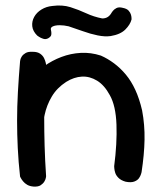

<svg xmlns="http://www.w3.org/2000/svg" viewBox="-20 -689 595 708"><path d="M443 -19Q426 -24 417 -33Q408 -42 405 -51.5Q402 -61 401.5 -68.5Q401 -76 401 -76Q412 -160 409.5 -229.5Q407 -299 385 -338Q365 -375 338 -391.5Q311 -408 282 -406.5Q253 -405 224 -387Q190 -365 171 -333Q152 -301 144.5 -265Q137 -229 136 -195Q137 -163 137 -137Q137 -111 138 -91Q139 -71 140 -58Q140 -58 139.5 -54Q139 -50 137 -44Q135 -38 128.5 -33Q122 -28 108 -27Q96 -26 87 -32Q78 -38 72.5 -44Q67 -50 67 -50Q56 -68 55.5 -85Q55 -102 56.5 -123Q58 -144 53 -174Q51 -211 51.5 -241.5Q52 -272 56 -299.5Q60 -327 69 -351Q78 -375 94 -398Q114 -424 143 -445Q172 -466 206.5 -479Q241 -492 278 -494Q315 -496 352 -484Q377 -473 400.5 -455.5Q424 -438 444 -414Q464 -390 479 -357.5Q494 -325 504 -282Q514 -229 513 -174Q512 -119 502 -54Q502 -54 500 -47Q498 -40 492.5 -32Q487 -24 475 -19.5Q463 -15 443 -19ZM104 -1Q90 -2 80.5 -7.5Q71 -13 65 -20.5Q59 -28 56.5 -33Q54 -38 54 -38Q48 -92 45.5 -143Q43 -194 43 -244.5Q43 -295 46 -349Q49 -403 54 -463Q54 -463 55 -468.5Q56 -474 60.5 -481Q65 -488 74.5 -493.5Q84 -499 101 -498Q118 -498 128 -491Q138 -484 142.5 -474.5Q147 -465 148.5 -458Q150 -451 150 -451Q147 -401 145 -353Q143 -305 143 -255Q143 -205 144.5 -151.5Q146 -98 150 -39Q150 -39 149 -33Q148 -27 143.5 -19.5Q139 -12 130 -6Q121 0 104 -1ZM158 -548Q149 -543 139.5 -546Q130 -549 123.5 -553.5Q117 -558 117 -558Q101 -574 99 -592Q97 -610 106 -626.5Q115 -643 133 -654Q151 -665 173 -667Q210 -672 240 -662.5Q270 -653 298 -640Q326 -627 357 -621Q369 -621 377.5 -626.5Q386 -632 392 -643Q392 -643 396 -648.5Q400 -654 409 -659Q418 -664 433 -660Q448 -657 454.5 -649.5Q461 -642 463 -634.5Q465 -627 465 -622Q465 -617 465 -617Q460 -598 442 -580Q424 -562 388 -556Q367 -553 340 -558.5Q313 -564 285.5 -574Q258 -584 233 -592Q216 -596 200 -596Q184 -596 174.5 -591.5Q165 -587 168 -578Q168 -578 169 -572.5Q170 -567 169 -560.5Q168 -554 158 -548Z"/></svg>

Font: Sour Gummy
Style: Regular
Weight: 400
Designer: Stefie Justprince
Foundry: Eifetstype
Version: Version 1.000